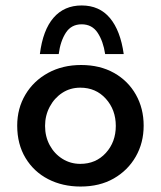

<svg xmlns="http://www.w3.org/2000/svg" viewBox="-20 -673 589 703"><path d="M43 -213Q43 -276 73 -326.5Q103 -377 156 -406Q209 -435 277 -435Q346 -435 397.5 -406Q449 -377 477.5 -326.5Q506 -276 506 -213Q506 -150 477 -99.5Q448 -49 396.5 -19.5Q345 10 275 10Q209 10 156.5 -17Q104 -44 73.5 -94.5Q43 -145 43 -213ZM145 -212Q145 -173 162 -141.5Q179 -110 208.5 -91.5Q238 -73 274 -73Q331 -73 367.5 -113Q404 -153 404 -212Q404 -271 367.5 -311.5Q331 -352 274 -352Q237 -352 208 -333Q179 -314 162 -282Q145 -250 145 -212ZM279 -653Q344 -653 382.5 -607Q421 -561 433 -475H365Q358 -522 337.5 -553Q317 -584 279 -584Q241 -584 221 -553Q201 -522 195 -475H126Q137 -563 176 -608Q215 -653 279 -653Z"/></svg>

Font: Reem Kufi Fun
Style: Regular
Weight: 400
Designer: Khaled Hosny
Version: Version 1.005